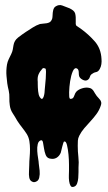

<svg xmlns="http://www.w3.org/2000/svg" viewBox="-20 -679 432 768"><path d="M6 -375Q5 -386 5.5 -397.5Q6 -409 8 -421Q10 -432 15 -442.5Q20 -453 25 -463Q30 -474 31 -480.5Q32 -487 34 -498Q37 -517 52.5 -529Q68 -541 83 -551L111 -569Q125 -578 140 -583Q146 -584 153 -584.5Q160 -585 166.5 -586Q173 -587 178.5 -590Q184 -593 187 -600Q190 -606 190 -613L191 -628Q192 -636 194 -642.5Q196 -649 202 -653Q216 -662 229 -657L255 -647Q277 -638 280.5 -625.5Q284 -613 283 -591Q282 -578 287 -575Q292 -572 302 -565Q334 -542 359 -513.5Q384 -485 386 -443Q387 -433 385.5 -422.5Q384 -412 379 -403Q373 -392 364 -390.5Q355 -389 346 -382Q341 -378 339.5 -371.5Q338 -365 333 -361Q325 -354 314 -358.5Q303 -363 298 -371Q296 -375 295.5 -380Q295 -385 295 -389.5Q295 -394 293.5 -398.5Q292 -403 288 -405Q278 -410 271 -393.5Q264 -377 260.5 -354Q257 -331 256.5 -310Q256 -289 259 -285Q261 -283 264 -283.5Q267 -284 269 -285Q274 -287 277.5 -297.5Q281 -308 286 -313Q294 -321 308 -325.5Q322 -330 334 -328Q342 -327 346.5 -323.5Q351 -320 354 -315.5Q357 -311 360 -305.5Q363 -300 367 -295Q371 -290 375 -286Q379 -282 381.5 -278Q384 -274 385 -269Q386 -264 383 -256Q377 -238 366 -223Q355 -208 342 -194Q329 -180 317 -166Q305 -152 297 -136Q292 -126 291.5 -116.5Q291 -107 291 -96Q291 -73 293.5 -51.5Q296 -30 294 -8V10Q294 21 293 33Q292 45 288.5 54.5Q285 64 278 67Q267 72 262.5 64.5Q258 57 256.5 45.5Q255 34 255.5 22Q256 10 256 4V-20Q256 -39 254 -60.5Q252 -82 248 -98.5Q244 -115 237 -113Q235 -113 233 -106.5Q231 -100 229 -92.5Q227 -85 225.5 -78Q224 -71 223 -68Q217 -54 205.5 -47.5Q194 -41 178 -45Q167 -48 162.5 -60Q158 -72 156 -85.5Q154 -99 152 -109Q150 -119 144 -118Q134 -115 131 -102.5Q128 -90 129 -75Q130 -60 132.5 -45.5Q135 -31 135 -25Q137 -11 138.5 3.5Q140 18 137 31Q135 40 129.5 44.5Q124 49 117.5 49.5Q111 50 105 45.5Q99 41 97 31Q95 20 96 6.5Q97 -7 97 -18Q97 -33 98.5 -49.5Q100 -66 100 -82.5Q100 -99 97.5 -114.5Q95 -130 87 -143Q78 -157 68 -169.5Q58 -182 49 -196Q40 -212 30.5 -226.5Q21 -241 19 -259Q17 -273 17.5 -287.5Q18 -302 15 -316Q11 -332 9 -346Q7 -360 6 -375ZM131 -343Q131 -330 132.5 -314.5Q134 -299 139 -291Q145 -282 148.5 -283.5Q152 -285 154.5 -292Q157 -299 158 -307.5Q159 -316 159 -321Q159 -324 160.5 -337Q162 -350 163 -365Q164 -380 164 -392Q164 -404 161 -405Q159 -406 155.5 -406.5Q152 -407 150 -405Q139 -393 134 -381Q129 -369 131 -351Z"/></svg>

Font: Double Feature
Style: Regular
Weight: 400
Designer: David Shetterly
Foundry: David Shetterly
Version: Version 2.100 1997 initial release